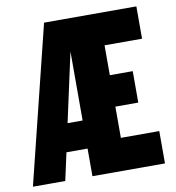

<svg xmlns="http://www.w3.org/2000/svg" viewBox="-90 -771 770 842"><g transform="rotate(-10 294.5 -350.0)"><path d="M-11 0 162 -700H573V-556H406V-423H508V-283H406V-144H577V0H254V-123H160L133 0ZM187 -248H254V-555Z"/></g></svg>

Font: Red Hat Mono VF Light
Style: Regular
Weight: 300
Monospace: yes
Designer: Pentagram, MCKL
Foundry: Pentagram, MCKL
Version: Version 1.023